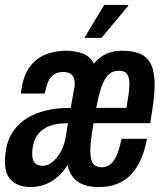

<svg xmlns="http://www.w3.org/2000/svg" viewBox="-20 -744 660 776"><path d="M105 12Q80 12 60.5 5.5Q41 -1 27 -14Q13 -27 6.5 -46Q0 -65 0 -90Q0 -128 9 -160.5Q18 -193 38 -220Q58 -247 89 -266.5Q120 -286 164 -297Q208 -308 266 -308L279 -382Q281 -389 281.5 -395.5Q282 -402 282 -407Q282 -430 270.5 -441.5Q259 -453 236 -453Q211 -453 196.5 -442Q182 -431 174.5 -413.5Q167 -396 163 -374L161 -366H65Q65 -368 65 -371.5Q65 -375 66 -378Q74 -437 99 -472Q124 -507 162.5 -523Q201 -539 246 -539Q284 -539 314.5 -527.5Q345 -516 359 -487Q382 -514 410 -526.5Q438 -539 472 -539Q517 -539 546.5 -526.5Q576 -514 590.5 -483.5Q605 -453 605 -401Q605 -375 601 -340Q597 -305 587 -246H358Q352 -211 348.5 -183Q345 -155 345 -135Q345 -113 349.5 -97.5Q354 -82 364.5 -75Q375 -68 391 -68Q406 -68 418 -74.5Q430 -81 439.5 -94.5Q449 -108 457 -130Q465 -152 471 -183H574Q565 -134 548 -97Q531 -60 507 -36Q483 -12 451.5 0Q420 12 381 12Q326 12 295 -9Q264 -30 253 -77Q236 -49 213 -29Q190 -9 162.5 1.5Q135 12 105 12ZM153 -74Q167 -74 181 -82Q195 -90 208 -105Q221 -120 231 -142Q241 -164 246 -192L255 -246Q197 -246 165.5 -228Q134 -210 122 -182Q110 -154 110 -122Q110 -107 114.5 -96Q119 -85 129 -79.5Q139 -74 153 -74ZM369 -308H491Q496 -338 499.5 -361.5Q503 -385 503 -402Q503 -422 498.5 -434.5Q494 -447 485 -452.5Q476 -458 461 -458Q434 -458 417 -440.5Q400 -423 389 -389.5Q378 -356 369 -308ZM321 -591 401 -724H498V-720L390 -591Z"/></svg>

Font: Archivo ExtraCondensed SemiBold
Style: Italic
Weight: 600
Width: 2
Italic angle: -10°
Designer: Hector Gatti
Foundry: Omnibus-Type
Version: Version 2.001